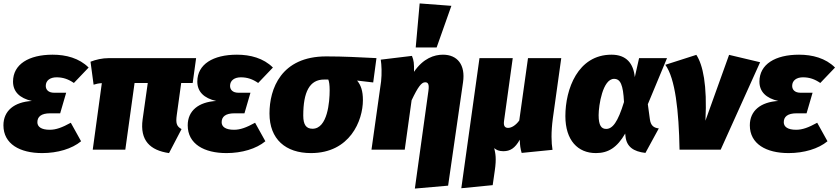

<svg xmlns="http://www.w3.org/2000/svg" viewBox="-20 -873 4891 1120"><path d="M226 20C316 20 400 -5 453 -49L393 -157C342 -129 307 -116 270 -116C220 -116 198 -134 198 -160C198 -192 220 -212 273 -212H331L366 -332H296C261 -332 247 -351 247 -372C247 -404 273 -422 310 -422C348 -422 379 -411 411 -389L497 -479C442 -534 365 -554 287 -554C148 -554 56 -498 56 -397C56 -338 95 -300 166 -284C63 -278 0 -227 0 -142C0 -33 96 20 226 20Z M1037 -389H1104L1124 -534H617C575 -534 539 -525 508 -513L526 -379C541 -384 556 -387 574 -388L521 0H711L765 -389H842L812 -177C795 -53 856 4 966 20L1039 -120C1009 -136 1005 -156 1011 -201Z M1301 20C1391 20 1475 -5 1528 -49L1468 -157C1417 -129 1382 -116 1345 -116C1295 -116 1273 -134 1273 -160C1273 -192 1295 -212 1348 -212H1406L1441 -332H1371C1336 -332 1322 -351 1322 -372C1322 -404 1348 -422 1385 -422C1423 -422 1454 -411 1486 -389L1572 -479C1517 -534 1440 -554 1362 -554C1223 -554 1131 -498 1131 -397C1131 -338 1170 -300 1241 -284C1138 -278 1075 -227 1075 -142C1075 -33 1171 20 1301 20Z M1794 20C2021 20 2097 -169 2097 -289C2097 -343 2085 -377 2063 -403L2157 -392L2176 -534C2073 -539 1986 -544 1883 -544C1619 -544 1552 -354 1552 -211C1552 -61 1646 20 1794 20ZM1803 -122C1767 -122 1749 -144 1749 -199C1749 -335 1785 -410 1872 -409H1895C1900 -397 1903 -378 1903 -346C1903 -280 1891 -122 1803 -122Z M2428 -853 2405 -596H2527L2613 -839ZM2400 227 2594 210 2681 -393C2696 -495 2648 -554 2564 -554C2513 -554 2449 -533 2395 -454C2396 -502 2394 -521 2383 -547L2201 -525C2206 -496 2208 -443 2203 -398L2147 0H2341L2381 -288C2419 -368 2439 -393 2460 -393C2476 -393 2485 -384 2479 -342Z M3205 -183 3254 -534H3060L3009 -170C2988 -141 2963 -127 2944 -127C2928 -127 2916 -135 2920 -166L2971 -534H2777L2671 225L2854 207L2866 124C2877 50 2870 23 2863 -9C2875 2 2891 9 2916 9C2956 9 2984 -8 3012 -58C3013 -23 3016 -5 3023 19L3203 1C3196 -40 3194 -101 3205 -183Z M3547 -554C3350 -554 3278 -352 3278 -196C3278 -54 3351 20 3456 20C3529 20 3580 -13 3627 -94L3629 -75C3636 -17 3675 11 3745 19L3823 -124C3794 -127 3776 -140 3771 -177L3759 -265L3871 -534H3708L3683 -423C3675 -503 3634 -554 3547 -554ZM3562 -413C3599 -413 3615 -379 3620 -278C3584 -160 3553 -121 3516 -121C3488 -121 3472 -141 3472 -201C3472 -259 3496 -413 3562 -413Z M4042 -553 3861 -495C3919 -416 3940 -226 3944 0H4184L4414 -510L4233 -553L4095 -169C4106 -378 4080 -495 4042 -553Z M4580 20C4670 20 4754 -5 4807 -49L4747 -157C4696 -129 4661 -116 4624 -116C4574 -116 4552 -134 4552 -160C4552 -192 4574 -212 4627 -212H4685L4720 -332H4650C4615 -332 4601 -351 4601 -372C4601 -404 4627 -422 4664 -422C4702 -422 4733 -411 4765 -389L4851 -479C4796 -534 4719 -554 4641 -554C4502 -554 4410 -498 4410 -397C4410 -338 4449 -300 4520 -284C4417 -278 4354 -227 4354 -142C4354 -33 4450 20 4580 20Z"/></svg>

Font: Fira Sans Heavy
Style: Italic
Weight: 900
Italic angle: -8°
Designer: bBox Type GmbH & Carrois Corporate GbR & Edenspiekermann AG
Foundry: bBox Type GmbH & Carrois Corporate GbR & Edenspiekermann AG
Version: Version 4.301;PS 004.301;hotconv 1.0.88;makeotf.lib2.5.64775